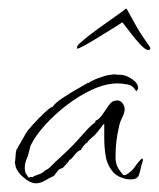

<svg xmlns="http://www.w3.org/2000/svg" viewBox="-20 -423 366 442"><path d="M63 -1Q49 -1 32 -16.5Q15 -32 15 -47H14Q15 -51 16 -66Q17 -81 21 -82V-84Q22 -85 26 -92Q30 -99 34.5 -107Q39 -115 40 -117Q43 -122 56 -136.5Q69 -151 83 -164Q97 -177 101 -177Q107 -186 123.5 -197Q140 -208 157.5 -218Q175 -228 182 -232V-233L183 -232H184Q188 -236 199.5 -240.5Q211 -245 215 -246Q222 -249 229 -250Q236 -251 243 -252Q248 -251 253.5 -251Q259 -251 264 -250Q274 -248 286 -239.5Q298 -231 298 -219Q297 -218 296 -216Q295 -214 296 -213L292 -215Q286 -226 274 -228.5Q262 -231 251 -231Q224 -231 194 -217.5Q164 -204 135 -182Q106 -160 83.5 -135Q61 -110 50 -87L47 -75Q45 -65 41 -56Q37 -47 37 -36Q37 -28 39 -24.5Q41 -21 46 -14L48 -15V-14L50 -16L54 -15Q61 -19 69 -21.5Q77 -24 82 -29L84 -31Q90 -33 95 -38Q100 -43 104 -47Q119 -61 134 -75Q149 -89 162 -104Q169 -112 180 -124Q191 -136 199 -141L200 -145Q208 -148 215.5 -159Q223 -170 230.5 -180.5Q238 -191 245 -191L249 -192Q257 -192 262 -185.5Q267 -179 267 -172Q267 -164 262 -154Q257 -144 255 -136Q250 -115 248 -98.5Q246 -82 246 -61Q246 -48 250.5 -39Q255 -30 264 -20H269Q283 -28 289 -37Q295 -46 304 -56Q305 -56 306 -57Q307 -58 307 -58Q309 -58 309 -56Q309 -52 307.5 -48.5Q306 -45 305 -40Q303 -29 299.5 -19.5Q296 -10 280 -10Q271 -10 260 -14Q249 -18 242 -25Q227 -42 223.5 -62.5Q220 -83 220 -105V-137H218Q214 -131 209 -125Q204 -119 199 -113Q195 -109 189.5 -104.5Q184 -100 180 -94Q178 -94 172.5 -87.5Q167 -81 167 -78Q160 -77 151.5 -66Q143 -55 140 -55Q139 -52 133 -45.5Q127 -39 124 -36Q117 -35 112.5 -29Q108 -23 104 -18Q95 -14 84 -7.5Q73 -1 63 -1ZM320 -308Q314 -309 303.5 -320Q293 -331 282 -345.5Q271 -360 263 -370Q262 -373 259 -370Q255 -367 239.5 -357.5Q224 -348 205.5 -336.5Q187 -325 173 -317.5Q159 -310 158 -311Q157 -313 157.5 -314.5Q158 -316 158 -317Q159 -320 173.5 -332Q188 -344 208 -358.5Q228 -373 246 -385.5Q264 -398 270 -403Q272 -403 272 -402Q281 -386 292 -366Q303 -346 318 -325Q321 -321 323.5 -317.5Q326 -314 326 -311Q326 -308 320 -308Z"/></svg>

Font: Qwitcher Grypen
Style: Regular
Weight: 400
Designer: Robert E. Leuschke
Foundry: Robert E. Leuschke
Version: Version 1.100; ttfautohint (v1.8.3)